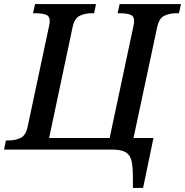

<svg xmlns="http://www.w3.org/2000/svg" viewBox="-42 -734 908 942"><path d="M610 188V132Q610 85 603.5 56Q597 27 575.5 13.5Q554 0 509 0H-22L-13 -45H1Q34 -45 59.5 -57.5Q85 -70 94 -114L198 -603Q202 -619 202 -631Q202 -655 182.5 -662Q163 -669 132 -669H120L130 -714H429L420 -669H408Q375 -669 349 -656.5Q323 -644 314 -600L199 -57H496L612 -603Q616 -619 616 -631Q616 -655 597 -662Q578 -669 547 -669H535L545 -714H846L836 -669H823Q790 -669 764 -656.5Q738 -644 729 -600L613 -57H711L660 188Z"/></svg>

Font: Noto Serif Medium
Style: Italic
Weight: 500
Italic angle: -12°
Designer: Monotype Design Team
Foundry: Monotype Imaging Inc.
Version: Version 2.014; ttfautohint (v1.8.4.7-5d5b)